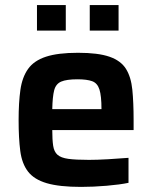

<svg xmlns="http://www.w3.org/2000/svg" viewBox="-20 -725 597 753"><path d="M298 8Q213 8 163.5 -6.5Q114 -21 90 -52Q66 -83 59.5 -133Q53 -183 53 -254Q53 -323 60 -372.5Q67 -422 90 -454.5Q113 -487 160 -502.5Q207 -518 286 -518Q365 -518 409.5 -502.5Q454 -487 474 -455Q494 -423 499 -373Q504 -323 504 -254V-215H185Q185 -177 188.5 -153.5Q192 -130 205.5 -118Q219 -106 248 -102Q277 -98 329 -98Q360 -98 404 -100.5Q448 -103 484 -106V-8Q451 -1 398.5 3.5Q346 8 298 8ZM185 -297H378Q378 -349 370 -374Q362 -399 341.5 -406.5Q321 -414 284 -414Q241 -414 220 -405Q199 -396 192.5 -371Q186 -346 185 -297ZM125 -605V-705H238V-605ZM332 -605V-705H445V-605Z"/></svg>

Font: Saira SemiBold
Style: Regular
Weight: 600
Designer: Hector Gatti with collaboration of the Omnibus-Type team
Foundry: Omnibus-Type
Version: Version 1.100; ttfautohint (v1.8.3)